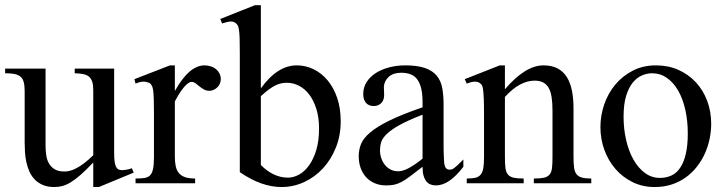

<svg xmlns="http://www.w3.org/2000/svg" viewBox="-20 -715 2829 749"><path d="M365.7 14.6H343.8V-81.1Q315.4 -51.3 294.2 -32.7Q272.9 -14.2 255.6 -3.7Q238.3 6.8 223.1 10.7Q208 14.6 191.9 14.6Q166 14.6 147.2 6.6Q128.4 -1.5 115.5 -14.9Q102.5 -28.3 94.7 -45.9Q86.9 -63.5 82.8 -82.8Q78.6 -102.1 77.4 -122.1Q76.2 -142.1 76.2 -159.7V-359.9Q76.2 -381.8 72.3 -395.5Q68.4 -409.2 59.3 -416.5Q50.3 -423.8 35.6 -426.5Q21 -429.2 0 -429.2V-447.3H157.7V-147.9Q157.7 -128.9 160.2 -110.6Q162.6 -92.3 170.7 -77.9Q178.7 -63.5 193.4 -54.7Q208 -45.9 231.9 -45.9Q241.7 -45.9 253.2 -48.8Q264.6 -51.8 278.6 -59.1Q292.5 -66.4 308.6 -78.6Q324.7 -90.8 343.8 -109.4V-363.8Q343.8 -384.3 339.6 -396.7Q335.4 -409.2 326.7 -416.3Q317.9 -423.3 304.2 -426Q290.5 -428.7 271.5 -429.2V-447.3H425.3V-118.7Q425.3 -98.6 427 -85.7Q428.7 -72.8 432.4 -64.9Q436 -57.1 441.9 -54.2Q447.8 -51.3 455.6 -51.3Q462.4 -51.3 473.1 -53Q483.9 -54.7 494.6 -58.6L501.5 -41.5Z M841.3 -406.2Q841.3 -397.5 837.9 -389.2Q834.5 -380.9 828.4 -374.8Q822.3 -368.7 814.2 -364.7Q806.2 -360.8 796.9 -360.8Q784.7 -360.8 775.1 -366.2Q765.6 -371.6 757.8 -378.2Q750 -384.8 742.7 -390.1Q735.4 -395.5 727.5 -395.5Q715.3 -395.5 698 -375.2Q680.7 -355 662.1 -319.3V-104Q662.1 -83 665.5 -66.9Q668.9 -50.8 677.7 -40Q686.5 -29.3 701.9 -23.9Q717.3 -18.6 741.2 -18.6V0H508.8V-18.6Q529.8 -18.6 543.7 -20.8Q557.6 -22.9 565.7 -31.2Q573.7 -39.6 577.1 -56.2Q580.6 -72.8 580.6 -101.1V-274.4Q580.6 -309.6 579.8 -330.3Q579.1 -351.1 577.4 -362.8Q575.7 -374.5 572.8 -379.9Q569.8 -385.3 565.9 -389.6Q555.2 -395.5 542.2 -396.5Q529.3 -397.5 508.8 -388.7L504.4 -406.2L643.1 -460H662.1V-359.9Q717.8 -460 777.8 -460Q791 -460 802.7 -456.1Q814.5 -452.1 823 -445.1Q831.5 -438 836.4 -428Q841.3 -418 841.3 -406.2Z M1309.1 -241.7Q1309.1 -186.5 1290.3 -139.4Q1271.5 -92.3 1239.7 -58.1Q1208 -23.9 1166.3 -4.6Q1124.5 14.6 1078.1 14.6Q1039.6 14.6 999.3 0.5Q959 -13.7 915.5 -43.5V-506.3Q915.5 -543.9 914.8 -565.9Q914.1 -587.9 912.1 -599.6Q910.2 -611.3 907.2 -616.2Q904.3 -621.1 899.9 -624.5Q892.1 -631.3 880.6 -631.1Q869.1 -630.9 846.2 -623.5L839.4 -641.1L974.6 -694.8H997.6V-370.1Q1062 -460 1137.7 -460Q1171.9 -460 1202.9 -445.1Q1233.9 -430.2 1257.6 -402.1Q1281.2 -374 1295.2 -333.5Q1309.1 -293 1309.1 -241.7ZM1224.6 -213.9Q1224.6 -255.9 1214.4 -289.1Q1204.1 -322.3 1187 -345.2Q1169.9 -368.2 1147 -380.1Q1124 -392.1 1098.6 -392.1Q1089.8 -392.1 1079.6 -390.4Q1069.3 -388.7 1057.4 -383.3Q1045.4 -377.9 1030.8 -367.4Q1016.1 -356.9 997.6 -339.8V-71.3Q1021 -47.4 1047.9 -34.7Q1074.7 -22 1103 -22Q1125 -22 1146.7 -33.9Q1168.5 -45.9 1185.8 -70.1Q1203.1 -94.2 1213.9 -130.1Q1224.6 -166 1224.6 -213.9Z M1787.6 -64.5Q1732.4 8.3 1680.7 8.3Q1669.9 8.3 1660.4 4.9Q1650.9 1.5 1643.8 -6.8Q1636.7 -15.1 1632.6 -29.1Q1628.4 -43 1628.4 -64.5Q1599.1 -41.5 1579.8 -27.1Q1560.5 -12.7 1545.7 -4.9Q1530.8 2.9 1517.3 5.6Q1503.9 8.3 1486.3 8.3Q1462.4 8.3 1442.9 0.2Q1423.3 -7.8 1409.2 -22.7Q1395 -37.6 1387.2 -58.8Q1379.4 -80.1 1379.4 -106Q1379.4 -130.9 1388.4 -153.3Q1397.5 -175.8 1424.3 -198.5Q1451.2 -221.2 1500 -245.1Q1548.8 -269 1628.4 -296.4V-314.9Q1628.4 -347.2 1623.3 -369.1Q1618.2 -391.1 1607.9 -405Q1597.7 -418.9 1582 -425Q1566.4 -431.2 1544.9 -431.2Q1514.2 -431.2 1496.6 -415.3Q1479 -399.4 1477.5 -376.5L1478.5 -347.2Q1479.5 -326.2 1468 -313.7Q1456.5 -301.3 1438 -301.3Q1418.5 -301.3 1407.7 -313.7Q1397 -326.2 1397 -348.1Q1397 -374.5 1410.4 -395.3Q1423.8 -416 1446.5 -430.4Q1469.2 -444.8 1498.8 -452.4Q1528.3 -460 1560.5 -460Q1608.9 -460 1638.4 -449.5Q1668 -439 1684.1 -419.2Q1700.2 -399.4 1705.3 -371.1Q1710.4 -342.8 1710.4 -307.6V-155.3Q1710.4 -124 1711.4 -104Q1712.4 -84 1712.9 -77.1Q1715.3 -64 1720.2 -58.6Q1725.1 -53.2 1734.4 -53.2Q1738.8 -53.2 1742.7 -54.4Q1746.6 -55.7 1752 -59.6Q1757.3 -63.5 1765.6 -71.3Q1773.9 -79.1 1787.6 -92.8ZM1628.4 -267.6Q1571.8 -245.6 1538.8 -227.3Q1505.9 -209 1488.8 -192.4Q1471.7 -175.8 1467 -160.4Q1462.4 -145 1462.4 -128.9Q1462.4 -111.3 1467.8 -96.7Q1473.1 -82 1482.2 -71Q1491.2 -60.1 1503.7 -53.7Q1516.1 -47.4 1530.3 -46.9Q1549.3 -45.9 1573.5 -58.6Q1597.7 -71.3 1628.4 -96.2Z M2062.5 0V-18.6Q2087.4 -18.6 2101.8 -21.7Q2116.2 -24.9 2123.8 -33.9Q2131.3 -43 2133.3 -59.1Q2135.3 -75.2 2135.3 -101.1V-283.7Q2135.3 -314 2131.8 -336.2Q2128.4 -358.4 2120.1 -372.6Q2111.8 -386.7 2098.6 -393.6Q2085.4 -400.4 2065.4 -400.4Q2037.1 -400.4 2008.1 -384.8Q1979 -369.1 1949.7 -336.9V-101.1Q1949.7 -74.7 1951.9 -58.6Q1954.1 -42.5 1961.9 -33.7Q1969.7 -24.9 1984.1 -21.7Q1998.5 -18.6 2022.9 -18.6V0H1800.8V-18.6Q1821.8 -18.6 1835 -21.7Q1848.1 -24.9 1855.5 -34.2Q1862.8 -43.5 1865.5 -59.6Q1868.2 -75.7 1868.2 -101.1V-267.6Q1868.2 -307.6 1867.2 -330.6Q1866.2 -353.5 1864.5 -365.7Q1862.8 -377.9 1860.1 -382.3Q1857.4 -386.7 1853.5 -389.6Q1837.4 -403.8 1800.8 -388.7L1793 -406.2L1929.7 -460H1949.7V-366.7Q2029.3 -460 2100.1 -460Q2132.8 -460 2155.3 -448Q2177.7 -436 2191.4 -414.1Q2205.1 -392.1 2211.2 -361.3Q2217.3 -330.6 2217.3 -293V-101.1Q2217.3 -76.2 2219.7 -60.1Q2222.2 -43.9 2229.5 -34.9Q2236.8 -25.9 2250.5 -22.2Q2264.2 -18.6 2286.6 -18.6V0Z M2754.4 -231.9Q2754.4 -203.1 2748.3 -173.6Q2742.2 -144 2730 -116.7Q2717.8 -89.4 2699.2 -65.4Q2680.7 -41.5 2656.2 -23.7Q2631.8 -5.9 2601.1 4.4Q2570.3 14.6 2533.7 14.6Q2486.8 14.6 2448 -4.4Q2409.2 -23.4 2381.1 -55.7Q2353 -87.9 2337.6 -130.4Q2322.3 -172.9 2322.3 -219.2Q2322.3 -264.6 2337.2 -307.9Q2352.1 -351.1 2380.1 -384.8Q2408.2 -418.5 2448.2 -439.2Q2488.3 -460 2538.6 -460Q2586.9 -460 2626.5 -442.4Q2666 -424.8 2694.6 -394Q2723.1 -363.3 2738.8 -321.5Q2754.4 -279.8 2754.4 -231.9ZM2663.1 -194.3Q2663.1 -244.1 2653.3 -287.1Q2643.6 -330.1 2625.5 -361.6Q2607.4 -393.1 2581.5 -411.1Q2555.7 -429.2 2523.4 -429.2Q2504.4 -429.2 2484.6 -420.9Q2464.8 -412.6 2448.7 -393.1Q2432.6 -373.5 2422.6 -341.1Q2412.6 -308.6 2412.6 -259.8Q2412.6 -211.9 2422.6 -168.5Q2432.6 -125 2451.2 -92.3Q2469.7 -59.6 2495.8 -40.3Q2522 -21 2554.2 -21Q2578.6 -21 2598.6 -30Q2618.7 -39.1 2632.8 -59.6Q2647 -80.1 2655 -113.3Q2663.1 -146.5 2663.1 -194.3Z"/></svg>

Font: Doulos SIL Viet
Style: Regular
Weight: 400
Designer: Walt Agee, Victor Gaultney, Peter Martin, Debbi Hosken, Becca Hirsbrunner
Foundry: SIL International
Version: Version 5.000